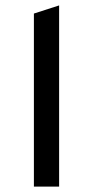

<svg xmlns="http://www.w3.org/2000/svg" viewBox="-20 -688 343 708"><path d="M105 -638V0H198V-668Z"/></svg>

Font: Hejaz
Style: Regular
Weight: 400
Designer: Bandar Raffah (Arabic) and Santiago Orozco (Latin)
Foundry: Caramella and Typemade
Version: Version 1.010;hotconv 1.0.109;makeotfexe 2.5.65596